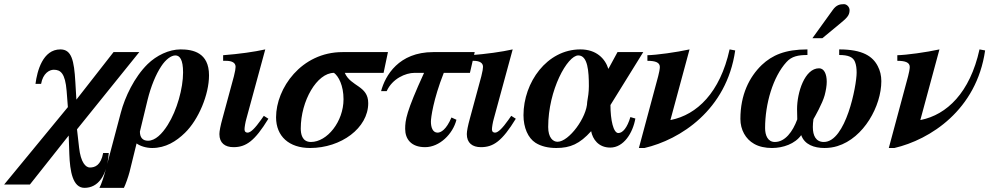

<svg xmlns="http://www.w3.org/2000/svg" viewBox="-156 -700 4794 925"><path d="M515 -449H391L212 -220L207 -305C201 -409 189 -462 135 -462C50 -462 23 -358 15 -296H42C51 -347 82 -364 103 -364C136 -364 158 -347 165 -262L171 -184L-136 189H-12L175 -47L178 43C181 124 194 205 251 205C316 205 360 148 368 37H341C330 97 301 107 277 107C257 107 233 83 225 11L215 -77Z M352 122C345 149 332 189 323 205H441C449 189 462 152 468 129L502 -9C518 3 547 13 577 13C642 13 693 -19 735 -60C801 -124 851 -245 851 -337C851 -447 773 -462 714 -462C658 -462 598 -433 555 -391C491 -328 446 -233 426 -157ZM555 -219C571 -284 595 -342 621 -381C642 -413 668 -433 689 -433C710 -433 726 -413 726 -351C726 -275 697 -169 652 -98C625 -55 592 -22 557 -22C531 -22 518 -38 518 -66Z M1115 -142 1101 -122C1074 -84 1052 -61 1037 -61C1029 -61 1022 -65 1022 -77C1022 -86 1026 -111 1031 -128L1122 -462C1068 -450 997 -440 919 -434V-407H933C963 -407 979 -397 979 -378C979 -370 977 -357 971 -333L916 -130C906 -94 901 -68 901 -54C901 -11 928 9 969 9C1029 9 1071 -20 1137 -128Z M1713 -449H1494C1295 -449 1174 -274 1174 -135C1174 -43 1237 13 1338 13C1487 13 1618 -83 1618 -203C1618 -288 1534 -282 1505 -349H1692ZM1499 -222C1499 -114 1420 -16 1342 -16C1298 -16 1293 -57 1293 -81C1293 -214 1371 -349 1453 -349C1475 -333 1499 -288 1499 -222Z M2131 -449H1931C1765 -449 1700 -336 1680 -261H1707C1734 -321 1798 -349 1841 -349H1887C1801 -161 1796 -121 1796 -79C1796 -31 1824 9 1892 9C1962 9 2026 -55 2043 -123L2019 -134C1994 -75 1968 -61 1952 -61C1929 -61 1920 -86 1920 -114C1920 -132 1931 -220 1982 -349H2108Z M2307 -142 2293 -122C2266 -84 2244 -61 2229 -61C2221 -61 2214 -65 2214 -77C2214 -86 2218 -111 2223 -128L2314 -462C2260 -450 2189 -440 2111 -434V-407H2125C2155 -407 2171 -397 2171 -378C2171 -370 2169 -357 2163 -333L2108 -130C2098 -94 2093 -68 2093 -54C2093 -11 2120 9 2161 9C2221 9 2263 -20 2329 -128Z M2943 -449H2819L2775 -368C2759 -419 2716 -462 2640 -462C2479 -462 2366 -303 2366 -145C2366 -85 2388 -35 2424 -12C2451 5 2485 13 2524 13C2592 13 2637 -7 2692 -68C2699 -30 2727 11 2784 11C2849 11 2893 -60 2905 -129L2881 -136C2866 -85 2844 -59 2823 -59C2799 -59 2785 -122 2785 -194ZM2681 -285C2681 -257 2677 -231 2673 -209C2672 -135 2585 -17 2530 -17C2508 -17 2485 -37 2485 -88C2485 -267 2578 -433 2630 -433C2676 -433 2681 -356 2681 -285Z M3359 -462C3313 -253 3201 -147 3076 -122H3074L3166 -462C3102 -448 3008 -435 2963 -434V-407C3002 -407 3023 -399 3023 -377C3023 -369 3019 -347 3015 -333L2922 13H2949C3121 -27 3345 -170 3386 -457Z M3758 -516H3806L3887 -583C3922 -612 3937 -624 3937 -651C3937 -667 3923 -680 3910 -680C3890 -680 3873 -676 3856 -652ZM3887 -435C3931 -435 3954 -425 3963 -402C3969 -387 3971 -370 3971 -350C3971 -287 3919 -16 3813 -16C3775 -16 3760 -46 3760 -88C3760 -100 3761 -113 3763 -126C3770 -138 3806 -201 3817 -241C3823 -264 3827 -287 3827 -306C3827 -344 3814 -371 3790 -371C3721 -371 3684 -255 3684 -174C3684 -154 3685 -137 3685 -125C3663 -65 3626 -16 3577 -16C3543 -16 3530 -48 3530 -83C3530 -200 3568 -330 3633 -401C3658 -429 3690 -435 3734 -435V-462C3626 -462 3564 -434 3514 -387C3454 -329 3411 -244 3411 -127C3411 -75 3436 -30 3477 -7C3501 7 3532 13 3563 13C3617 13 3674 -7 3704 -49C3720 -3 3767 13 3816 13C3837 13 3859 10 3878 4C4006 -35 4090 -190 4090 -309C4090 -336 4084 -360 4073 -381C4049 -428 4001 -462 3887 -462Z M4563 -462C4517 -253 4405 -147 4280 -122H4278L4370 -462C4306 -448 4212 -435 4167 -434V-407C4206 -407 4227 -399 4227 -377C4227 -369 4223 -347 4219 -333L4126 13H4153C4325 -27 4549 -170 4590 -457Z"/></svg>

Font: XITS
Style: Bold Italic
Weight: 700
Italic angle: -16.33°
Designer: MicroPress Inc., with final additions and corrections provided by Coen Hoffman, Elsevier (retired)
Version: Version 1.105